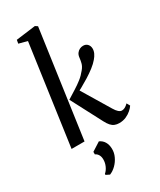

<svg xmlns="http://www.w3.org/2000/svg" viewBox="-263 -896 1043 1250"><g transform="rotate(-30 258.0 -271.0)"><path d="M38 0 143.5 -750.5 80 -767 84.5 -793.5 231 -812.5 248.5 -801 135.5 0ZM392 10Q373.5 10 358.5 4Q343.5 -2 331.2 -15.8Q319 -29.5 307 -52.5L185.5 -284.5Q219.5 -306 248.8 -324.2Q278 -342.5 303.5 -362.5Q329 -382.5 350 -409Q367.5 -429.5 372.8 -451Q378 -472.5 379.5 -488.5Q381.5 -508 390.5 -520.2Q399.5 -532.5 412.2 -538.5Q425 -544.5 438 -544.5Q459 -544.5 471 -531.2Q483 -518 483.5 -498.5Q484 -481 475.8 -463.5Q467.5 -446 453.5 -430Q437 -410 410.2 -389.2Q383.5 -368.5 353 -349.5Q322.5 -330.5 294 -314.8Q265.5 -299 245 -288.5L263.5 -319.5L398.5 -95.5Q411.5 -73.5 423.8 -63Q436 -52.5 447.5 -52.5Q458.5 -52.5 470.2 -58.2Q482 -64 496 -78L509.5 -54Q501 -40.5 484 -25.5Q467 -10.5 443.8 -0.2Q420.5 10 392 10ZM171.5 270 144.5 256.5 145 249Q162.5 234 173 210Q183.5 186 183 161.5Q183 141.5 174.5 127Q166 112.5 151.5 106.5V87.5L216.5 46Q240.5 56.5 253.2 78.2Q266 100 266.5 130Q267.5 159.5 254.2 188Q241 216.5 219 238.2Q197 260 171.5 270Z"/></g></svg>

Font: Merriweather 72pt
Style: Italic
Weight: 400
Italic angle: -7.8°
Version: Version 2.101